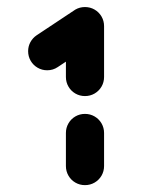

<svg xmlns="http://www.w3.org/2000/svg" viewBox="-20 -539 447 559"><path d="M227.4 0Q212.2 0 199.4 -7.4Q186.7 -14.8 179.3 -27.6Q171.9 -40.4 171.9 -55.6V-151.9Q171.9 -167 179.3 -179.8Q186.7 -192.6 199.4 -200Q212.2 -207.4 227.4 -207.4Q242.6 -207.4 255.4 -200Q268.1 -192.6 275.6 -179.8Q283 -167 283 -151.9V-55.6Q283 -40.4 275.6 -27.6Q268.1 -14.8 255.4 -7.4Q242.6 0 227.4 0ZM227.4 -518.5Q242.6 -518.5 255.4 -511.1Q268.1 -503.7 275.6 -490.9Q283 -478.1 283 -463Q283 -448.9 276.3 -436.7Q269.6 -424.4 258.1 -416.7L148.1 -343.7Q134.4 -334.4 117.4 -334.4Q102.2 -334.4 89.4 -341.9Q76.7 -349.3 69.3 -362Q61.9 -374.8 61.9 -390Q61.9 -404.1 68.5 -416.3Q75.2 -428.5 86.7 -436.3L196.7 -509.3Q210.7 -518.5 227.4 -518.5ZM227.4 -259.3Q212.2 -259.3 199.4 -266.7Q186.7 -274.1 179.3 -286.9Q171.9 -299.6 171.9 -314.8V-463Q171.9 -478.1 179.3 -490.9Q186.7 -503.7 199.4 -511.1Q212.2 -518.5 227.4 -518.5Q242.6 -518.5 255.4 -511.1Q268.1 -503.7 275.6 -490.9Q283 -478.1 283 -463V-314.8Q283 -299.6 275.6 -286.9Q268.1 -274.1 255.4 -266.7Q242.6 -259.3 227.4 -259.3Z"/></svg>

Font: 26F Galaxy Sans
Style: Regular
Weight: 400
Designer: C₂₉H₂₅N₃O₅
Version: Version 1.100;FEAKit 1.0